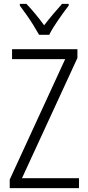

<svg xmlns="http://www.w3.org/2000/svg" viewBox="-20 -967 452 987"><path d="M386 0H30V-44L315 -663H42V-714H378V-669L93 -51H386ZM181 -788Q168 -811 151 -838.5Q134 -866 115.5 -892Q97 -918 82 -938V-947H116Q137 -925 161.5 -895.5Q186 -866 207 -837Q230 -867 251.5 -892.5Q273 -918 299 -947H333V-938Q309 -907 279.5 -864.5Q250 -822 233 -788Z"/></svg>

Font: Noto Sans Georgian Condensed Light
Style: Regular
Weight: 300
Width: 3
Designer: Monotype Design Team, Akaki Razmadze
Foundry: Google LLC
Version: Version 2.005; ttfautohint (v1.8.4.7-5d5b)